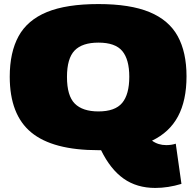

<svg xmlns="http://www.w3.org/2000/svg" viewBox="-20 -730 967 946"><path d="M465 10Q240 10 134 -77.5Q28 -165 28 -352Q28 -472 71.5 -551.5Q115 -631 211 -670.5Q307 -710 465 -710Q621 -710 716.5 -670.5Q812 -631 855.5 -552Q899 -473 899 -354Q899 -235 857 -156.5Q815 -78 729 -37Q759 -15 799 -15Q825 -15 846 -22L874 176Q808 196 745 196Q654 196 589 150Q524 104 478 10Q471 10 465 10ZM465 -181Q547 -181 582 -223Q617 -265 617 -352Q617 -437 582.5 -478.5Q548 -520 465 -520Q385 -520 347.5 -481Q310 -442 310 -351Q310 -258 348.5 -219.5Q387 -181 465 -181Z"/></svg>

Font: Georama Extended Black
Style: Regular
Weight: 900
Width: 7
Designer: Jean-Baptiste Levee
Foundry: Production Type
Version: Version 1.000